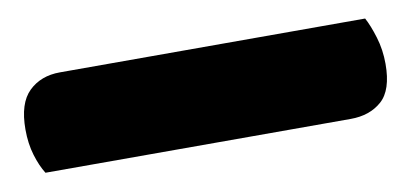

<svg xmlns="http://www.w3.org/2000/svg" viewBox="-31 -12 571 267"><g transform="rotate(-10 254.5 121.0)"><path d="M17 188Q10 177 5 160.5Q0 144 0 124Q0 87 17 70.5Q34 54 61 54H492Q498 65 503.5 83Q509 101 509 121Q509 158 492 173Q475 188 448 188Z"/></g></svg>

Font: Baloo Paaji 2 ExtraBold
Style: Regular
Weight: 800
Designer: Shuchita Grover, Noopur Datye and Ek Type
Foundry: Ek Type
Version: Version 1.640;hotconv 1.0.111;makeotfexe 2.5.65597; ttfautoh